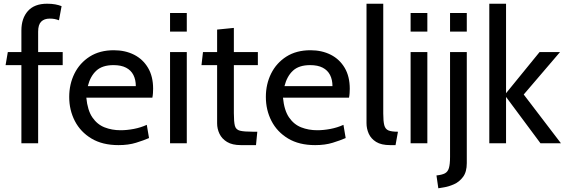

<svg xmlns="http://www.w3.org/2000/svg" viewBox="-20 -770 3038 1032"><path d="M95 0V-420H10L22 -490H95V-606Q95 -671.5 130 -710.8Q165 -750 233 -750Q258 -750 276.8 -746.5Q295.5 -743 311 -737L297 -661Q285 -665.5 273.5 -667.8Q262 -670 247 -670Q218 -670 201.5 -653.8Q185 -637.5 185 -600V-490H317V-420H185V0Z M617 10Q530.5 10 471.5 -25.5Q412.5 -61 382.2 -119.8Q352 -178.5 352 -249Q352 -317.5 380.2 -374.5Q408.5 -431.5 462.2 -465.8Q516 -500 592 -500Q653 -500 700.8 -475.8Q748.5 -451.5 775.8 -405.2Q803 -359 803 -293Q803 -282.5 802.2 -270.2Q801.5 -258 799 -245H444Q450.5 -177 476.5 -139Q502.5 -101 542 -85.5Q581.5 -70 628 -70Q662 -70 699 -77Q736 -84 769 -99L781 -28Q752.5 -15.5 711.5 -2.8Q670.5 10 617 10ZM452 -307H710Q710 -341.5 697 -367Q684 -392.5 657.5 -406.2Q631 -420 590 -420Q530 -420 497.8 -390.2Q465.5 -360.5 452 -307Z M894 0V-490H984V0ZM894 -600V-700H984V-600Z M1275 10Q1228.5 10 1200.5 -7Q1172.5 -24 1159.8 -50.8Q1147 -77.5 1147 -107V-420H1063L1071 -490H1147V-611L1237 -620V-490H1366V-420H1237V-162Q1237 -115 1242.5 -94Q1248 -73 1269.8 -67.5Q1291.5 -62 1340 -62H1363L1356 10Z M1674 10Q1587.5 10 1528.5 -25.5Q1469.5 -61 1439.2 -119.8Q1409 -178.5 1409 -249Q1409 -317.5 1437.2 -374.5Q1465.5 -431.5 1519.2 -465.8Q1573 -500 1649 -500Q1710 -500 1757.8 -475.8Q1805.5 -451.5 1832.8 -405.2Q1860 -359 1860 -293Q1860 -282.5 1859.2 -270.2Q1858.5 -258 1856 -245H1501Q1507.5 -177 1533.5 -139Q1559.5 -101 1599 -85.5Q1638.5 -70 1685 -70Q1719 -70 1756 -77Q1793 -84 1826 -99L1838 -28Q1809.5 -15.5 1768.5 -2.8Q1727.5 10 1674 10ZM1509 -307H1767Q1767 -341.5 1754 -367Q1741 -392.5 1714.5 -406.2Q1688 -420 1647 -420Q1587 -420 1554.8 -390.2Q1522.5 -360.5 1509 -307Z M2077 10Q2029.5 10 2001.8 -7.2Q1974 -24.5 1962 -51.5Q1950 -78.5 1950 -108V-750H2040V-160Q2040 -118 2045.5 -97Q2051 -76 2067.8 -69Q2084.5 -62 2119 -62L2106 10Z M2187 0V-490H2277V0ZM2187 -600V-700H2277V-600Z M2336 242 2326 173Q2355.5 170 2371.2 161.8Q2387 153.5 2393 133Q2399 112.5 2399 73V-490H2489V107Q2489 154 2468.8 181Q2448.5 208 2420 220.5Q2391.5 233 2366 237ZM2399 -600V-700H2489V-600Z M2610 0V-750H2700V-269L2880 -490H2990L2795 -262L2995 0H2885L2700 -249V0Z"/></svg>

Font: Cabin Resolve
Style: Regular-Resolve
Weight: 400
Designer: Pablo Impallari
Foundry: Pablo Impallari. http://www.impallari.com Igino Marini. http://www.ikern.com
Version: Version 3.001